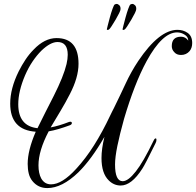

<svg xmlns="http://www.w3.org/2000/svg" viewBox="-20 -929 999 978"><path d="M221 29Q174 29 145 -7Q132 -23 126.5 -45Q121 -67 121 -94Q121 -163 162 -258Q32 -267 32 -401Q32 -478 75 -565Q91 -597 110 -625.5Q129 -654 151 -676Q207 -735 268 -735Q380 -735 380 -604Q380 -534 335 -448Q313 -405 288 -363.5Q263 -322 238 -280Q281 -288 332 -308Q335 -309 338 -309Q346 -309 346 -302Q346 -295 336 -291Q306 -280 279 -272Q252 -264 228 -260Q176 -161 176 -87Q176 -46 190 -20Q207 10 240 10Q296 10 368 -69Q416 -121 459 -189Q502 -257 542 -342Q547 -352 551 -360.5Q555 -369 559 -376Q591 -441 619.5 -502.5Q648 -564 684 -618Q791 -777 884 -777Q913 -777 935 -762Q959 -746 959 -710Q959 -685 946 -669Q929 -649 902 -649Q880 -649 868 -663Q855 -676 855 -694Q855 -742 902 -742Q925 -742 939 -722Q938 -742 921 -752Q903 -764 882 -764Q807 -764 727 -618Q695 -559 666.5 -485.5Q638 -412 612 -324Q590 -245 578 -186.5Q566 -128 566 -91Q566 -6 605 -6Q633 -6 672 -56Q710 -104 762 -212Q766 -222 772 -224H773Q777 -224 777 -217Q777 -209 773 -201Q718 -89 705 -70Q650 16 595 16Q560 16 534 -10Q497 -46 497 -124Q497 -171 512 -232Q446 -117 379 -51Q296 29 221 29ZM171 -276Q191 -317 212 -358.5Q233 -400 254 -441Q304 -540 319 -603Q325 -629 325 -650Q325 -715 273 -715Q237 -715 191 -671Q167 -647 146 -616Q125 -585 108 -546Q73 -464 73 -398Q73 -287 171 -276ZM604 -779Q604 -780 608.5 -798Q613 -816 619.5 -840Q626 -864 633 -883.5Q640 -903 644 -906Q650 -909 654 -909Q661 -909 668 -902Q674 -896 674 -885Q674 -875 667 -862Q660 -848 649 -829Q638 -810 628 -795Q618 -780 615 -779Q608 -774 604 -779ZM524 -779Q524 -780 528.5 -798Q533 -816 539.5 -840Q546 -864 553 -883.5Q560 -903 564 -906Q570 -909 574 -909Q581 -909 588 -902Q594 -896 594 -885Q594 -875 587 -862Q580 -848 569 -829Q558 -810 548 -795Q538 -780 535 -779Q528 -774 524 -779Z"/></svg>

Font: Carattere
Style: Regular
Weight: 400
Designer: Robert E. Leuschke
Foundry: Robert E. Leuschke
Version: Version 1.010; ttfautohint (v1.8.3)